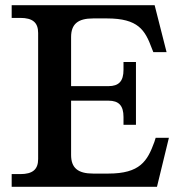

<svg xmlns="http://www.w3.org/2000/svg" viewBox="-20 -720 689 740"><path d="M398 -388H254V-577C254 -627 280 -649 339 -649H392C513 -649 539 -604 565 -534L571 -519H622L576 -700H25V-651H58C106 -651 127 -633 127 -593V-107C127 -67 106 -49 58 -49H25V0H585L631 -189H580L575 -173C548 -99 520 -51 397 -51H339C280 -51 254 -73 254 -123V-332H398C438 -332 456 -313 456 -269V-239H504V-481H456V-451C456 -407 438 -388 398 -388Z"/></svg>

Font: LT Superior Serif Semibold
Style: Regular
Weight: 600
Designer: Daniel Lyons
Foundry: LyonsType
Version: Version 2.120;FEAKit 1.0